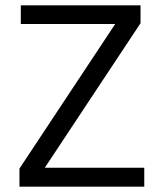

<svg xmlns="http://www.w3.org/2000/svg" viewBox="-20 -697 614 720"><path d="M521 3H53V-65L412 -607H58V-677H507V-610L148 -68H521Z"/></svg>

Font: Hind Siliguri Fixed
Style: Regular
Weight: 400
Designer: Jyotish Sonowal
Foundry: Indian Type Foundry
Version: Version 1.001;October 28, 2021;FontCreator 12.0.0.2565 64-bi